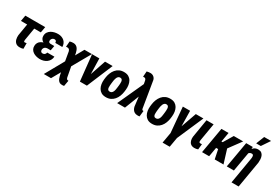

<svg xmlns="http://www.w3.org/2000/svg" viewBox="58 -1986 4857 3400"><g transform="rotate(30 2486.5 -286.0)"><path d="M466.8 -528.3 445.8 -408.7H39.6L60.5 -528.3ZM187 -528.3H332L271 -165Q270 -157.7 268.6 -145.5Q267.1 -133.3 270 -123.5Q272.9 -113.8 284.7 -112.8Q294.9 -111.8 304.7 -114.5Q314.5 -117.2 323.7 -119.6L324.7 -2.9Q305.7 3.4 287.1 6.1Q268.6 8.8 248.5 8.3Q199.2 7.3 170.9 -18.1Q142.6 -43.5 132.6 -83Q122.6 -122.6 126.5 -167Z M652.3 -287.6 767.6 -287.1 756.3 -221.2 689.9 -221.7Q669.9 -220.7 654.1 -213.6Q638.2 -206.5 627.7 -192.6Q617.2 -178.7 613.8 -158.7Q612.3 -146.5 614 -136.2Q615.7 -126 621.3 -118.2Q627 -110.4 636 -105.7Q645 -101.1 657.7 -101.1Q675.3 -101.1 688.7 -107.7Q702.1 -114.3 710.9 -127Q719.7 -139.6 723.1 -156.2L869.6 -156.7Q866.7 -115.2 848.6 -83.5Q830.6 -51.8 801.3 -30.5Q772 -9.3 735.6 1Q699.2 11.2 660.2 10.3Q625.5 9.3 590.3 0Q555.2 -9.3 526.6 -28.3Q498 -47.4 481.2 -76.4Q464.4 -105.5 465.8 -146Q466.8 -184.1 483.2 -211.2Q499.5 -238.3 526.4 -255.1Q553.2 -272 585.9 -279.8Q618.7 -287.6 652.3 -287.6ZM761.7 -252 663.6 -252.9Q636.2 -253.4 609.6 -262Q583 -270.5 561.3 -286.4Q539.6 -302.2 526.9 -325.7Q514.2 -349.1 515.1 -379.9Q515.6 -422.4 535.6 -452.9Q555.7 -483.4 587.9 -502.7Q620.1 -522 658.4 -530.3Q696.8 -538.6 733.9 -537.6Q770.5 -536.6 801.5 -525.1Q832.5 -513.7 855.7 -492.7Q878.9 -471.7 891.8 -442.1Q904.8 -412.6 905.3 -375L761.7 -375.5Q761.2 -390.1 757.1 -401.4Q752.9 -412.6 743.7 -418.7Q734.4 -424.8 717.8 -425.3Q701.2 -424.8 687.7 -417.2Q674.3 -409.7 665.5 -396.5Q656.7 -383.3 654.3 -367.2Q653.3 -356.9 654.8 -348.1Q656.2 -339.4 661.1 -333.3Q666 -327.1 673.6 -323.7Q681.2 -320.3 691.9 -319.3L773.4 -318.8Z M1422.4 -528.3 1007.8 203.1H860.4L1269.5 -528.3ZM1040 -535.2Q1070.3 -535.2 1091.8 -523.9Q1113.3 -512.7 1127.7 -494.1Q1142.1 -475.6 1151.4 -452.1Q1160.6 -428.7 1166.5 -402.3L1247.1 29.3Q1248.5 38.6 1251 50Q1253.4 61.5 1259 71.5Q1264.6 81.5 1274.9 85.9Q1279.8 87.9 1286.1 88.1Q1292.5 88.4 1297.9 88.9L1276.9 206.5Q1261.7 209.5 1244.9 210Q1228 210.4 1212.4 208Q1185.5 203.6 1168 185.8Q1150.4 168 1139.6 143.1Q1128.9 118.2 1122.8 91.6Q1116.7 64.9 1112.8 42.5L1042.5 -365.7Q1039.6 -379.4 1032.5 -390.1Q1025.4 -400.9 1014.2 -407.2Q1002.9 -413.6 988.8 -413.6Q981.4 -414.1 974.1 -413.3Q966.8 -412.6 959.5 -411.6L968.3 -524.9Q986.3 -529.3 1004.2 -532.7Q1022 -536.1 1040 -535.2Z M1549.8 -114.7 1689.9 -528.3H1845.7L1624.5 0H1532.7ZM1574.2 -528.3 1585.4 -101.6 1569.3 0H1481L1425.3 -528.3Z M1833 -243.2 1837.9 -284.2Q1844.2 -335 1862.3 -381.1Q1880.4 -427.2 1910.4 -463.4Q1940.4 -499.5 1983.4 -519.5Q2026.4 -539.6 2082.5 -538.1Q2136.2 -537.1 2172.4 -515.4Q2208.5 -493.7 2229 -457.5Q2249.5 -421.4 2256.3 -376.7Q2263.2 -332 2258.3 -284.7L2253.4 -242.7Q2247.1 -192.9 2229.2 -146.5Q2211.4 -100.1 2180.9 -64.5Q2150.4 -28.8 2107.9 -8.8Q2065.4 11.2 2009.3 9.8Q1955.6 8.8 1919.7 -12.9Q1883.8 -34.7 1863 -70.6Q1842.3 -106.4 1835.2 -151.1Q1828.1 -195.8 1833 -243.2ZM1983.9 -284.7 1979 -242.7Q1978 -227.5 1975.8 -205.8Q1973.6 -184.1 1975.6 -162.4Q1977.5 -140.6 1988 -125.7Q1998.5 -110.8 2021.5 -109.9Q2047.9 -107.9 2064.2 -121.1Q2080.6 -134.3 2089.6 -155.5Q2098.6 -176.8 2102.5 -200.2Q2106.4 -223.6 2108.9 -243.7L2113.8 -285.6Q2114.7 -299.8 2116.7 -321.8Q2118.7 -343.8 2116.5 -365.2Q2114.3 -386.7 2104 -401.9Q2093.8 -417 2070.3 -418.5Q2044.9 -419.9 2029.1 -406.5Q2013.2 -393.1 2003.9 -371.6Q1994.6 -350.1 1990.2 -326.9Q1985.8 -303.7 1983.9 -284.7Z M2528.3 -322.3 2402.8 0H2242.7L2491.2 -543L2592.3 -542ZM2491.7 -756.8Q2511.2 -755.9 2527.8 -749.8Q2544.4 -743.7 2557.6 -732.7Q2570.8 -721.7 2580.3 -706.5Q2589.8 -691.4 2593.8 -672.4L2677.2 -166.5Q2678.2 -157.7 2679.9 -146Q2681.6 -134.3 2686.5 -124.5Q2691.4 -114.7 2702.6 -112.8Q2706.1 -112.3 2709.7 -112.5Q2713.4 -112.8 2716.8 -112.8L2703.6 6.3Q2691.9 7.8 2679.9 8.3Q2668 8.8 2656.7 8.3Q2623.5 7.3 2599.4 -7.3Q2575.2 -22 2560.1 -47.1Q2544.9 -72.3 2539.1 -102.5L2494.1 -475.6L2471.7 -593.3Q2469.2 -604 2464.8 -613Q2460.4 -622.1 2453.4 -627.9Q2446.3 -633.8 2434.1 -634.8Q2427.2 -635.3 2420.4 -634.8Q2413.6 -634.3 2406.7 -634.3L2414.6 -746.6Q2433.1 -752 2452.6 -754.4Q2472.2 -756.8 2491.7 -756.8Z M2777.3 -243.2 2782.2 -284.2Q2788.6 -335 2806.6 -381.1Q2824.7 -427.2 2854.7 -463.4Q2884.8 -499.5 2927.7 -519.5Q2970.7 -539.6 3026.9 -538.1Q3080.6 -537.1 3116.7 -515.4Q3152.8 -493.7 3173.3 -457.5Q3193.8 -421.4 3200.7 -376.7Q3207.5 -332 3202.6 -284.7L3197.8 -242.7Q3191.4 -192.9 3173.6 -146.5Q3155.8 -100.1 3125.2 -64.5Q3094.7 -28.8 3052.2 -8.8Q3009.8 11.2 2953.6 9.8Q2899.9 8.8 2864 -12.9Q2828.1 -34.7 2807.4 -70.6Q2786.6 -106.4 2779.5 -151.1Q2772.5 -195.8 2777.3 -243.2ZM2928.2 -284.7 2923.3 -242.7Q2922.4 -227.5 2920.2 -205.8Q2918 -184.1 2919.9 -162.4Q2921.9 -140.6 2932.4 -125.7Q2942.9 -110.8 2965.8 -109.9Q2992.2 -107.9 3008.5 -121.1Q3024.9 -134.3 3033.9 -155.5Q3043 -176.8 3046.9 -200.2Q3050.8 -223.6 3053.2 -243.7L3058.1 -285.6Q3059.1 -299.8 3061 -321.8Q3063 -343.8 3060.8 -365.2Q3058.6 -386.7 3048.3 -401.9Q3038.1 -417 3014.6 -418.5Q2989.3 -419.9 2973.4 -406.5Q2957.5 -393.1 2948.2 -371.6Q2939 -350.1 2934.6 -326.9Q2930.2 -303.7 2928.2 -284.7Z M3477.1 -38.6 3435.1 203.6H3289.1L3331.5 -38.6ZM3408.7 -138.2 3546.4 -528.3H3702.1L3472.2 0H3371.1ZM3429.7 -528.3 3437 -119.6 3422.4 0H3328.1L3281.2 -528.3Z M3765.1 -528.3H3910.6L3849.6 -169.9Q3848.1 -157.7 3848.1 -146.2Q3848.1 -134.8 3853.5 -127Q3858.9 -119.1 3874.5 -118.7Q3882.8 -118.2 3890.9 -119.4Q3898.9 -120.6 3907.2 -121.1L3895 -7.8Q3877.4 -1 3858.6 2Q3839.8 4.9 3820.8 4.9Q3774.4 3.9 3747.3 -17.8Q3720.2 -39.6 3709.7 -75.4Q3699.2 -111.3 3703.1 -153.3Z M4215.8 -528.3 4124 0H3979L4070.3 -528.3ZM4515.1 -528.3 4265.6 -189.5H4136.2L4143.1 -334.5H4206.5L4322.8 -528.3ZM4237.8 0 4191.9 -222.7 4328.1 -288.6 4417.5 0Z M4700.7 -407.2 4629.9 0H4484.4L4576.2 -528.3H4711.9ZM4650.9 -282.2 4627 -281.7Q4631.8 -320.8 4645.3 -366Q4658.7 -411.1 4681.9 -450.9Q4705.1 -490.7 4740.2 -515.4Q4775.4 -540 4824.7 -538.6Q4865.2 -537.6 4889.2 -518.3Q4913.1 -499 4924.3 -469Q4935.5 -439 4937.3 -404.5Q4939 -370.1 4936 -337.4L4844.2 203.1H4698.7L4790.5 -338.9Q4791.5 -349.1 4792.5 -362.5Q4793.5 -376 4791.3 -388.4Q4789.1 -400.9 4781.5 -409.2Q4773.9 -417.5 4758.3 -418.5Q4732.4 -419.4 4713.9 -406.2Q4695.3 -393.1 4682.6 -371.6Q4669.9 -350.1 4662.6 -326.4Q4655.3 -302.7 4650.9 -282.2ZM4731.4 -613.8 4797.9 -782.2H4939L4825.7 -613.8Z"/></g></svg>

Font: Roboto Condensed ExtraBold
Style: Italic
Weight: 800
Italic angle: -12°
Designer: Christian Robertson
Foundry: Google
Version: Version 3.008; 2023